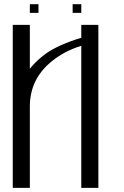

<svg xmlns="http://www.w3.org/2000/svg" viewBox="-20 -913 602 933"><path d="M375 -892.6V-850.6H333V-892.6ZM167 -892.6V-850.6H125V-892.6ZM458 -792V0H375V-690.4Q292 -665 230.5 -614.3Q125 -528.3 125 -395.5V0H42V-792H125V-579.1Q158.2 -620.1 204.1 -653.3Q263.7 -695.3 375 -729.5V-792Z"/></svg>

Font: wanta
Style: Medium
Weight: 500
Version: Version 0.91